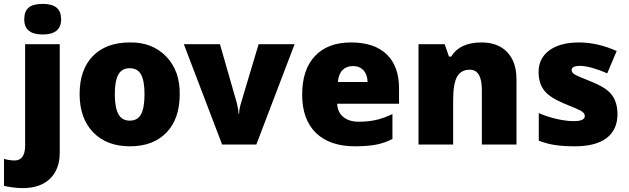

<svg xmlns="http://www.w3.org/2000/svg" viewBox="-68 -743 3231 987"><path d="M48 224Q24.3 224 -3.8 220.2Q-31.9 216.4 -47.5 212.3V73.8Q-18.7 81.9 7.1 81.9Q61.2 81.9 61.2 4.6V-515.7H239.1V42Q239.1 126.9 189.3 175.4Q139.5 224 48 224ZM246.2 -643.6Q246.2 -565.7 151.4 -565.7Q56.6 -565.7 56.6 -643.6Q56.6 -684.5 79.1 -703.7Q101.6 -723 150.9 -723Q200.2 -723 223.2 -703.2Q246.2 -683.5 246.2 -643.6Z M674.9 -258.6Q674.9 -327.1 657.2 -359.7Q639.5 -392.3 598.8 -392.3Q558.1 -392.3 540.2 -359.5Q522.2 -326.6 522.2 -258.6Q522.2 -190.6 540.4 -156.7Q558.6 -122.9 599.3 -122.9Q640 -122.9 657.5 -156.5Q674.9 -190.1 674.9 -258.6ZM855.9 -258.8Q855.9 -132.5 787.9 -61.7Q719.9 9.1 600.1 9.1Q480.3 9.1 410.5 -63.2Q341.3 -135.5 341.3 -259.9Q341.3 -384.2 409 -454.5Q477.2 -524.8 600.1 -524.8Q714.9 -526.3 786.1 -452.7Q857.4 -379.2 855.9 -258.8Z M1158.2 -158.2H1161.3Q1161.3 -181 1169.9 -209.8L1261.4 -515.7H1446.4L1249.7 0H1073.8L877.1 -515.7H1062.7L1150.2 -210.8Q1150.2 -209.8 1151.7 -203Q1153.2 -196.2 1154.2 -190.1Q1158.2 -170.9 1158.2 -158.2Z M1668.9 -321.5H1821.5Q1821 -358.9 1800.8 -381.2Q1780.6 -403.4 1747 -403.4Q1713.3 -403.4 1692.9 -383Q1672.4 -362.5 1668.9 -321.5ZM1756.8 9.1Q1627.9 9.1 1556.6 -59.2Q1485.3 -128.4 1485.3 -256.8Q1485.3 -385.2 1551.1 -455Q1616.8 -524.8 1736.6 -524.8Q1856.4 -524.8 1919.9 -463.6Q1983.3 -402.4 1983.3 -288.7V-209.8H1665.3Q1666.8 -166.3 1696.7 -141.8Q1726.5 -117.3 1775.3 -117.3Q1824.1 -117.3 1864 -126.1Q1903.9 -135 1949.4 -156.7V-28.8Q1909 -7.6 1864.3 0.8Q1819.5 9.1 1756.8 9.1Z M2587 0H2409V-281.1Q2409 -384.7 2346.8 -384.7Q2302.3 -384.7 2281.9 -349.1Q2261.4 -313.4 2261.4 -225.5V0H2083.4V-515.7H2217.9L2240.1 -452H2250.8Q2296.3 -524.8 2406.5 -524.8Q2491.9 -524.8 2539.4 -475Q2587 -425.2 2587 -335.2Z M3054.1 -278.6Q3106.2 -237.6 3106.2 -156.7Q3106.2 -75.8 3050.3 -33.4Q2994.4 9.1 2887.8 9.1Q2830.6 9.1 2788.2 3Q2745.7 -3 2701.7 -19.7V-161.8Q2745.2 -142.6 2794 -131.4Q2842.8 -120.3 2880.7 -120.3Q2938.3 -120.3 2938.3 -146.6Q2938.3 -160.3 2922.6 -170.6Q2907 -181 2828.1 -212.3Q2756.3 -242.7 2728.5 -279.3Q2700.7 -316 2700.7 -372.6Q2700.7 -443.9 2756.3 -484.3Q2811.9 -524.8 2907.7 -524.8Q3003.5 -524.8 3102.1 -480.8L3053.6 -366Q3017.7 -382.2 2979 -393.3Q2940.3 -404.4 2914.1 -404.4Q2870.6 -404.4 2870.6 -383.2Q2870.6 -370.1 2885.7 -360.7Q2900.9 -351.4 2973.7 -322.5Q3027.8 -300.3 3054.1 -278.6Z"/></svg>

Font: Khula ExtraBold
Style: Regular
Weight: 800
Designer: Erin McLaughlin, Steve Matteson
Version: Version 1.002;PS 1.0;hotconv 1.0.72;makeotf.lib2.5.5900; ttf